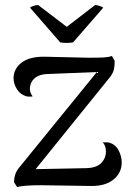

<svg xmlns="http://www.w3.org/2000/svg" viewBox="-20 -738 530 765"><path d="M465 -91Q465 -49 432 -22.5Q399 4 342 3L142 0Q77 0 48 7L36 -12Q36 -47 57 -71L366 -451L168 -443Q140 -442 123.5 -430.5Q107 -419 102 -402Q99 -393 99 -385Q99 -368 110 -354Q107 -353 98 -353Q90 -353 86 -354Q61 -361 47.5 -382.5Q34 -404 34 -426Q34 -464 66 -488.5Q98 -513 159 -512L333 -508Q372 -508 392 -509Q412 -510 426 -515L437 -495Q437 -473 433 -458.5Q429 -444 416 -428L122 -64L323 -68Q364 -69 383 -88Q402 -107 402 -135Q402 -158 389 -171H397Q409 -171 414 -170Q440 -163 452.5 -139Q465 -115 465 -91ZM246 -631 359 -718Q365 -718 376.5 -714.5Q388 -711 391 -707L271 -569Q259 -567 245 -567Q232 -567 220 -569L100 -707Q102 -711 113.5 -714.5Q125 -718 132 -718Z"/></svg>

Font: Arima Madurai
Style: Regular
Weight: 400
Designer: Joana Correia and Natanael Gama
Foundry: NDISCOVER
Version: Version 1.019